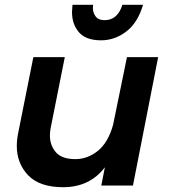

<svg xmlns="http://www.w3.org/2000/svg" viewBox="-20 -773 708 800"><path d="M401 -605Q338 -605 309 -638.5Q280 -672 280 -723L282 -753H368L367 -740Q367 -720 378.5 -704.5Q390 -689 416 -689Q470 -689 490 -753H576Q554 -678 506 -641.5Q458 -605 401 -605ZM243 7Q145 7 97.5 -42.5Q50 -92 50 -165Q50 -191 56 -220L119 -535H250L191 -239Q188 -222 188 -208Q188 -168 212.5 -139Q237 -110 294 -110Q344.5 -110 387.2 -144Q430 -178 451 -252L509 -535H639L534 0H402L417 -76Q354 7 243 7Z"/></svg>

Font: Argentum Sans Medium
Style: Italic
Weight: 500
Italic angle: -11°
Designer: Julieta Ulanovsky (font), Cristiano Sobral (main changes and remaster)
Foundry: Julieta Ulanovsky (font), Cristiano Sobral (main changes and remaster)
Version: Version 2.007;June 15, 2022;FontCreator 14.0.0.2814 64-bit; 